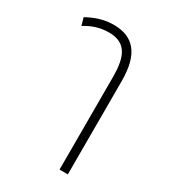

<svg xmlns="http://www.w3.org/2000/svg" viewBox="-145 -629 617 701"><g transform="rotate(30 164.0 -278.5)"><path d="M26 -494C53 -511 85 -524 126 -524C204 -524 219 -466 219 -388V0H254V-394C254 -508 210 -557 126 -557C82 -557 44 -541 17 -526Z"/></g></svg>

Font: Noto Sans Thai Looped ExtraCondensed ExtraLight
Style: Regular
Weight: 200
Width: 2
Designer: Sasikarn Vongin, Ben Mitchell
Foundry: The Fontpad Ltd
Version: Version 1.001